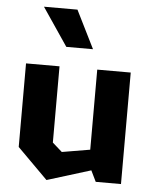

<svg xmlns="http://www.w3.org/2000/svg" viewBox="-57 -869 734 928"><g transform="rotate(5 310.0 -405.0)"><path d="M218.5 -541H56V-135.5L203.5 12L415.5 -53.5L441.5 0H564V-541H401.5V-152.5L265.5 -129.5L218.5 -171ZM118.5 -821.5 243 -637.5H372.5L281 -821.5Z"/></g></svg>

Font: Monaspace Krypton ExtraBold
Style: Regular
Weight: 800
Designer: Riley Cran & the Lettermatic Team
Foundry: Lettermatic
Version: Version 1.101 (Monaspace Krypton)